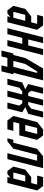

<svg xmlns="http://www.w3.org/2000/svg" viewBox="1012 -1552 623 2688"><g transform="rotate(90 1324.0 -208.5)"><path d="M145.8 -83.3H229.2L271.7 -250H188.3ZM125 0 62.5 -83.3 105 -250 210 -333.3H293.3L314.2 -416.7H189.2L210 -500H335L397.5 -416.7L291.7 0H208.3L219.2 -41.7L166.7 0Z M625 0H541.7L594.2 -208.3H510.8L458.3 0H375L501.7 -500H585L532.5 -291.7H615.8L668.3 -500H751.7Z M833.3 -83.3H916.7L1001.7 -416.7H980.8L875.8 -250ZM791.7 0 770.8 83.3H687.5L729.2 -83.3H750L792.5 -250L939.2 -500H1105.8L1000 -83.3H1020.8L979.2 83.3H895.8L916.7 0Z M1500 0H1416.7L1459.2 -166.7L1427.5 -208.3H1385.8L1333.3 0H1250L1302.5 -208.3H1260.8L1209.2 -166.7L1166.7 0H1083.3L1135.8 -208.3L1230 -250L1157.5 -291.7L1210 -500H1293.3L1251.7 -333.3L1282.5 -291.7H1324.2L1376.7 -500H1460L1407.5 -291.7H1448.3L1501.7 -333.3L1543.3 -500H1626.7L1574.2 -291.7L1480 -250L1552.5 -208.3Z M1812.5 -83.3 1791.7 0H1666.7L1604.2 -83.3L1689.2 -416.7L1793.3 -500H1876.7L1939.2 -416.7L1875.8 -166.7H1709.2L1687.5 -83.3ZM1730 -250H1813.3L1855.8 -416.7H1772.5Z M2208.3 0H2125L2230.8 -416.7H2147.5L2062.5 -83.3L1958.3 0H1916.7L1937.5 -83.3H1979.2L2064.2 -416.7L2168.3 -500H2335Z M2395.8 -83.3H2479.2L2521.7 -250H2438.3ZM2375 0 2312.5 -83.3 2355 -250 2460 -333.3H2543.3L2564.2 -416.7H2439.2L2460 -500H2585L2647.5 -416.7L2541.7 0H2458.3L2469.2 -41.7L2416.7 0Z"/></g></svg>

Font: Yulong
Style: Italic
Weight: 400
Italic angle: -14.25°
Designer: GGBotNet
Foundry: f0n7.com
Version: 1.00